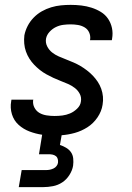

<svg xmlns="http://www.w3.org/2000/svg" viewBox="-20 -548 540 788"><path d="M57 220 69 150H169Q177 150 184.5 148.5Q192 147 199.5 143.5Q207 140 212 133.5Q217 127 218 120Q219 112 217 104.5Q215 97 209 92.5Q203 88 195.5 86.5Q188 85 180 85H140L153 5Q126 1 101 -8.5Q76 -18 56.5 -35.5Q37 -53 29 -79Q21 -105 26 -133L27 -139H117L116 -137Q114 -120 121.5 -106Q129 -92 142 -84.5Q155 -77 171.5 -74.5Q188 -72 204 -72Q220 -72 236 -74Q252 -76 267.5 -82.5Q283 -89 296.5 -102Q310 -115 312 -131Q315 -148 307.5 -162.5Q300 -177 287 -187Q274 -197 259 -203.5Q244 -210 228.5 -216Q213 -222 199 -228.5Q185 -235 170.5 -243Q156 -251 143.5 -261Q131 -271 120 -282.5Q109 -294 100.5 -307.5Q92 -321 86.5 -336.5Q81 -352 79.5 -369Q78 -386 80 -403Q84 -423 93.5 -441.5Q103 -460 118 -475.5Q133 -491 151.5 -501.5Q170 -512 190 -518Q210 -524 230 -526Q250 -528 270 -528Q292 -528 313.5 -525.5Q335 -523 355.5 -516.5Q376 -510 394 -499Q412 -488 423.5 -471Q435 -454 439.5 -433Q444 -412 440 -389L439 -383H349L350 -386Q352 -401 346 -414.5Q340 -428 327.5 -435.5Q315 -443 300 -445.5Q285 -448 270 -448Q255 -448 239.5 -446Q224 -444 209.5 -437Q195 -430 183.5 -417.5Q172 -405 169 -390Q166 -373 173.5 -358Q181 -343 193.5 -333Q206 -323 221 -316.5Q236 -310 251.5 -304Q267 -298 282 -291.5Q297 -285 310.5 -277Q324 -269 337 -259Q350 -249 361 -237.5Q372 -226 381 -212.5Q390 -199 395.5 -183.5Q401 -168 402.5 -151.5Q404 -135 401 -118Q397 -91 380 -66Q363 -41 338.5 -25.5Q314 -10 287 -2.5Q260 5 233 7L226 47Q239 51 251.5 58.5Q264 66 271.5 77Q279 88 280.5 102.5Q282 117 280 132Q277 151 265 170Q253 189 235.5 200.5Q218 212 197.5 216Q177 220 157 220Z"/></svg>

Font: Iosevka SS18 Medium
Style: Italic
Weight: 500
Italic angle: -9°
Monospace: yes
Designer: Belleve Invis
Foundry: Belleve Invis
Version: Version 25.1.1; ttfautohint (v1.8.4)